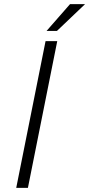

<svg xmlns="http://www.w3.org/2000/svg" viewBox="-20 -910 432 930"><path d="M115.2 0H58.6L200.7 -710.9H257.3ZM319.3 -890.1H392.1L255.9 -760.3H205.6Z"/></svg>

Font: Franko
Style: Light Italic
Weight: 300
Designer: Google
Version: Version 1.200310; 2013